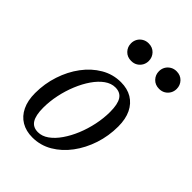

<svg xmlns="http://www.w3.org/2000/svg" viewBox="-192 -736 841 841"><g transform="rotate(45 228.5 -316.0)"><path d="M263.5 -436Q303.5 -436 332.2 -418.8Q361 -401.5 376.8 -369Q392.5 -336.5 392.5 -290Q392.5 -231.5 374.8 -177.8Q357 -124 325.5 -81.8Q294 -39.5 251.8 -14.8Q209.5 10 160 10Q120.5 10 91.5 -7.2Q62.5 -24.5 46.8 -57.2Q31 -90 31 -136Q31 -194.5 48.8 -248.2Q66.5 -302 98 -344.2Q129.5 -386.5 171.8 -411.2Q214 -436 263.5 -436ZM161 -23.5Q186.5 -23.5 210.2 -40.5Q234 -57.5 254.2 -86.8Q274.5 -116 289.8 -153Q305 -190 313.5 -230.5Q322 -271 322 -310Q322 -357.5 307.8 -380Q293.5 -402.5 262.5 -402.5Q237 -402.5 213.2 -385.5Q189.5 -368.5 169.2 -339.2Q149 -310 133.8 -273Q118.5 -236 110 -195.5Q101.5 -155 101.5 -116Q101.5 -69 115.8 -46.2Q130 -23.5 161 -23.5ZM229 -533Q204.5 -533 189.2 -549Q174 -565 174 -587.5Q174 -602.5 181 -614.8Q188 -627 200.5 -634.5Q213 -642 229 -642Q253.5 -642 268.8 -626Q284 -610 284 -587.5Q284 -572.5 277 -560.2Q270 -548 257.8 -540.5Q245.5 -533 229 -533ZM402 -533Q377.5 -533 362.2 -549Q347 -565 347 -587.5Q347 -602.5 354 -614.8Q361 -627 373.5 -634.5Q386 -642 402 -642Q426.5 -642 441.8 -626Q457 -610 457 -587.5Q457 -572.5 450 -560.2Q443 -548 430.8 -540.5Q418.5 -533 402 -533Z"/></g></svg>

Font: Newsreader 16pt
Style: Italic
Weight: 400
Italic angle: -17°
Designer: Hugues Gentile
Foundry: Production Type
Version: Version 1.003